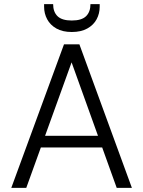

<svg xmlns="http://www.w3.org/2000/svg" viewBox="-20 -916 698 936"><path d="M35 0 292 -700H367L623 0H549L329 -612L108 0ZM149 -197 169 -254H486L507 -197ZM330 -760Q285 -760 255 -777Q225 -794 210 -822Q195 -850 195 -883V-896H239Q239 -858 260.5 -837Q282 -816 330 -816Q378 -816 399.5 -837Q421 -858 421 -896H466V-883Q466 -850 451 -822Q436 -794 405.5 -777Q375 -760 330 -760Z"/></svg>

Font: DM Sans 9pt Light
Style: Regular
Weight: 300
Version: Version 4.004;gftools[0.9.30]